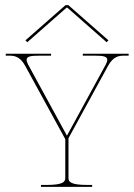

<svg xmlns="http://www.w3.org/2000/svg" viewBox="-20 -730 525 750"><path d="M86.5 -565 240 -700H243L396.5 -565L403.5 -572.5L247 -710H236L79.5 -572.5ZM2.5 -520V-512.5H16C33 -512.5 57.5 -511.5 78 -473.5L233 -190L235 -186V-35C235 -20.5 228.5 -7.5 160 -7.5H140V0H340V-7.5H322.5C254 -7.5 247.5 -20.5 247.5 -35V-190L402.5 -473.5C423.5 -511.5 447.5 -512.5 464.5 -512.5H482.5V-520H303.5V-512.5H349.5C381 -512.5 399 -510.5 399 -496C399 -491.5 397 -485.5 393.5 -478.5L241.5 -200L89.5 -478.5C86 -485.5 84 -491.5 84 -496C84 -510.5 102 -512.5 133.5 -512.5H179.5V-520Z"/></svg>

Font: ZnikomitSC
Style: Regular
Weight: 100
Designer: gluk
Foundry: gluk
Version: Version 0.55